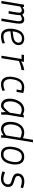

<svg xmlns="http://www.w3.org/2000/svg" viewBox="1638 -2352 715 4049"><g transform="rotate(90 1995.5 -327.5)"><path d="M119 -475V-445Q171 -481 204 -481Q259 -481 278 -438Q336 -481 376 -481Q441 -481 458.5 -441.5Q476 -402 465 -318L414 0H361L414 -318Q424 -366 414.5 -398.5Q405 -431 367 -431Q341 -431 289 -398Q291 -360 285 -318L258 -152H205L232 -318Q255 -429 188 -429Q153 -429 109 -397L43 0H-9L69 -475Z M686 -454Q729 -481 789.5 -481Q850 -481 886.5 -449Q923 -417 923 -360Q923 -303 880 -260Q837 -217 757 -206L630 -189Q632 -114 656.5 -78.5Q681 -43 740 -43Q799 -43 880 -72L889 -22Q808 9 733.5 9Q659 9 617.5 -41Q576 -91 576 -182Q576 -294 620 -382Q643 -428 686 -454ZM633 -236 750 -253Q810 -262 840.5 -291.5Q871 -321 871 -359Q871 -433 782 -433Q713 -433 676.5 -377Q640 -321 633 -236Z M1258 -367 1198 0H1146L1215 -425H1122L1130 -475H1276L1266 -417Q1299 -438 1355 -457.5Q1411 -477 1453 -481L1446 -422Q1407 -419 1348 -402Q1289 -385 1258 -367Z M1858 -320 1875 -419Q1829 -430 1802 -430Q1675 -430 1644 -237Q1630 -149 1659 -95.5Q1688 -42 1757 -42Q1798 -42 1879 -71L1887 -21Q1808 9 1751 9Q1658 9 1617 -56.5Q1576 -122 1593 -237Q1629 -481 1809 -481Q1874 -481 1933 -460L1910 -320Z M2205 -44Q2231 -44 2281 -96.5Q2331 -149 2348 -180L2385 -400Q2331 -428 2291 -428Q2204 -428 2156 -351.5Q2108 -275 2108 -180Q2108 -121 2131 -82.5Q2154 -44 2205 -44ZM2206 9Q2129 9 2090.5 -39Q2052 -87 2052 -173Q2052 -282 2108 -376Q2136 -422 2183 -451.5Q2230 -481 2290 -481Q2309 -481 2340 -471.5Q2371 -462 2390 -452L2396 -472H2449L2389 -110L2391 2L2341 8L2333 -93Q2311 -55 2275 -23Q2239 9 2206 9Z M2972 -665 2877 -83 2875 4 2825 10 2823 -43Q2744 9 2693 9Q2608 9 2569 -57Q2530 -123 2543.5 -236.5Q2557 -350 2616.5 -415.5Q2676 -481 2766 -481Q2792 -481 2828.5 -472.5Q2865 -464 2885 -454L2920 -665ZM2827 -100 2876 -400Q2860 -409 2822 -419Q2784 -429 2762 -429Q2695 -429 2651.5 -377.5Q2608 -326 2597.5 -238Q2587 -150 2614 -96.5Q2641 -43 2698 -43Q2755 -43 2827 -100Z M3227 10Q3041 12 3067 -234Q3102 -481 3277 -481Q3368 -482 3409 -421Q3450 -360 3437 -237Q3402 10 3227 10ZM3230 -42Q3352 -42 3384 -236Q3399 -328 3370.5 -379Q3342 -430 3276 -430.5Q3210 -431 3173 -380.5Q3136 -330 3120.5 -236.5Q3105 -143 3134 -92Q3163 -41 3230 -42Z M3586 -21 3600 -75Q3690 -42 3743 -42Q3796 -42 3828 -68Q3860 -94 3860 -143Q3860 -172 3839 -189Q3818 -206 3756 -222Q3694 -238 3661 -266Q3628 -294 3628 -338Q3628 -407 3674 -445Q3720 -483 3794 -483Q3868 -483 3938 -455L3924 -404Q3850 -430 3798 -430Q3746 -430 3713.5 -407Q3681 -384 3681 -352Q3681 -320 3704 -302Q3728 -286 3792 -268Q3856 -250 3884.5 -223Q3913 -196 3913 -138Q3913 -80 3866.5 -35.5Q3820 9 3745 9Q3670 9 3586 -21Z"/></g></svg>

Font: Lekton
Style: Italic
Weight: 400
Italic angle: -9.3°
Designer: Paolo Mazzetti, Luciano Perondi, Raffaele Flato, Elena Papassissa, Emilio Macchia, Michela Povoleri, Tobias Seemiller, R
Version: Version 3.000